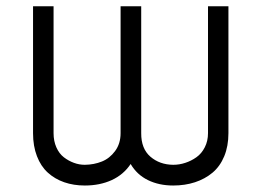

<svg xmlns="http://www.w3.org/2000/svg" viewBox="-20 -565 811 595"><path d="M82.4 -152.3V-545.5H146V-152.3Q146 -127.8 154.7 -108.3Q163.4 -88.8 177.9 -77.6Q192.5 -66.4 209 -60.4Q225.5 -54.3 242.9 -54.3Q271.7 -54.7 295.8 -64.5Q320 -74.2 336.8 -97.1Q353.7 -120 353.7 -152.3V-545.5H417.6V-152.3Q417.3 -104.4 446 -79.5Q474.8 -54.7 516.7 -54.3Q535.9 -54.3 554.3 -60.4Q572.8 -66.4 588.8 -77.8Q604.8 -89.1 614.7 -108.7Q624.6 -128.2 624.6 -152.3V-545.5H687.9V-152.3Q687.9 -112.2 674.9 -80.8Q661.9 -49.4 638.5 -29.8Q615.1 -10.3 584.2 -0.2Q553.3 9.9 516.7 9.9Q472.7 9.9 438.4 -6.9Q404.1 -23.8 384.9 -56.8Q362.9 -23.8 326.2 -6.9Q289.4 9.9 242.9 9.9Q208.1 9.9 179 -0.2Q149.9 -10.3 128.2 -30Q106.5 -49.7 94.5 -81Q82.4 -112.2 82.4 -152.3Z"/></svg>

Font: Inter Light BETA
Style: Regular
Weight: 300
Designer: Rasmus Andersson
Foundry: rsms
Version: Version 3.011;git-f93a4a705